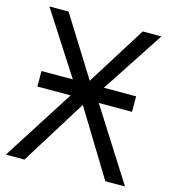

<svg xmlns="http://www.w3.org/2000/svg" viewBox="-107 -801 791 888"><g transform="rotate(15 288.5 -357.0)"><path d="M62 -416H211.9L20 -713.9H111.8L289.1 -430.2L466.8 -713.9H556.2L360.8 -416H515.1V-341.8H356L573.2 0H479L287.1 -314L91.8 0H2.9L221.2 -341.8H62Z"/></g></svg>

Font: OpenSans
Style: Regular
Weight: 400
Foundry: Ascender Corporation
Version: Version 1.10